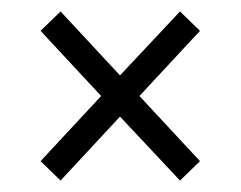

<svg xmlns="http://www.w3.org/2000/svg" viewBox="-20 -466 421 336"><path d="M86 -150 51 -184 157 -298 51 -412 86 -446 190 -334 295 -446 330 -412 224 -298 330 -184 295 -150 190 -262Z"/></svg>

Font: Metropolitano Light
Style: Regular
Weight: 300
Designer: Fonts by Alex Slobzheninov & Chris M. Simpson / Changes by Cristiano Sobral
Foundry: Fonts by Alex Slobzheninov & Chris M. Simpson / Changes by Cristiano Sobral
Version: Version 1.00;August 30, 2020;FontCreator 13.0.0.2681 64-bit